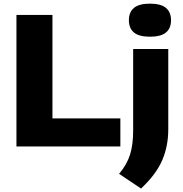

<svg xmlns="http://www.w3.org/2000/svg" viewBox="-20 -824 1032 1080"><path d="M72.5 0V-740H275V-158H657V0ZM773.5 236.5 650 154Q694 101.5 711.5 45.8Q729 -10 729 -89V-548.5H926.5V-96Q926.5 -2 892.5 77.2Q858.5 156.5 773.5 236.5ZM823.5 -617.5Q762 -617.5 733.5 -641.2Q705 -665 705 -710.5Q705 -755.5 733.5 -779.5Q762 -803.5 823.5 -803.5Q885 -803.5 913.5 -779.5Q942 -755.5 942 -710.5Q942 -665 913.5 -641.2Q885 -617.5 823.5 -617.5Z"/></svg>

Font: Encode Sans Expanded ExtraBold
Style: Regular
Weight: 800
Width: 7
Designer: Multiple Designers
Foundry: Impallari Type
Version: Version 3.000; ttfautohint (v1.8.3) -l 8 -r 50 -G 200 -x 14 